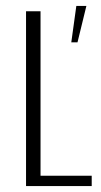

<svg xmlns="http://www.w3.org/2000/svg" viewBox="-20 -629 341 649"><path d="M68 0V-591H117V-35H290V0ZM221 -486 238 -609H272L242 -486Z"/></svg>

Font: Alumni Sans Thin Light
Style: Regular
Weight: 300
Version: Version 1.018